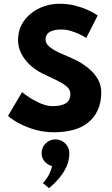

<svg xmlns="http://www.w3.org/2000/svg" viewBox="-20 -692 598 1022"><path d="M270.5 12Q213.5 12 167 -1.5Q78.5 -27 22.5 -75L97.5 -201.5Q133.5 -172 176 -151Q221.5 -127 259 -127Q296 -127 319 -136.5Q354.5 -151 354.5 -192Q354.5 -211.5 340.5 -226Q326.5 -240.5 303 -253.2Q279.5 -266 250.5 -279.5Q228.5 -289.5 205.5 -301Q146.5 -330.5 111.2 -378.2Q76 -426 76 -478.5Q76 -525.5 95.5 -561.5Q115 -597.5 147 -622.2Q179 -647 217.8 -659.5Q256.5 -672 295 -672Q341 -672 378.5 -662.5Q449.5 -644.5 500 -609.5L439 -489.5Q405 -513 355 -528Q331 -535 305.5 -535Q269 -535 245.8 -522.5Q222.5 -510 222.5 -481.5Q222.5 -461 241.8 -444.5Q261 -428 292 -413Q316.5 -401.5 365 -381Q425.5 -355 468 -313Q519 -262.5 519 -201Q519 -144.5 499.2 -103.5Q479.5 -62.5 444.8 -36.2Q410 -10 364.2 1Q318.5 12 270.5 12ZM241 309.5 208 282.5Q245.5 244 257 192Q232.5 185.5 217 167.2Q201.5 149 201.5 124Q201.5 92.5 223.2 71.2Q245 50 275 50Q306 50 327.5 71.5Q349 93 349 124Q349 163 333 197Q317 231 292.2 259.5Q267.5 288 241 309.5Z"/></svg>

Font: Lucymar Sans
Style: Bold
Weight: 700
Foundry: The League of Moveable Type (original font) / Main changes by Cristiano Sobral with portions from Mirco Monsees
Version: Version 2.001;August 30, 2020;FontCreator 13.0.0.2681 64-bit